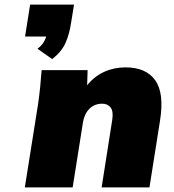

<svg xmlns="http://www.w3.org/2000/svg" viewBox="-20 -815 755 835"><path d="M207 -558 143 -603Q159 -615 168 -628.5Q177 -642 181 -656H89L111 -795H302L289 -715Q282 -667 265 -628.5Q248 -590 207 -558ZM88 0 146 -365Q156 -436 161 -510H361L359 -444Q390 -483 433 -502.5Q476 -522 526 -522Q615 -522 655 -466Q695 -410 676 -291L630 0H422L468 -293Q474 -331 461 -347.5Q448 -364 425 -364Q391 -364 369 -342Q347 -320 341 -284L296 0Z"/></svg>

Font: Mulish ExtraBlack
Style: Italic
Weight: 1000
Italic angle: -9°
Designer: Vernon Adams
Foundry: Vernon Adams
Version: Version 3.603; ttfautohint (v1.8.3)